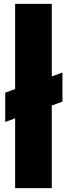

<svg xmlns="http://www.w3.org/2000/svg" viewBox="-20 -891 348 990"><path d="M58 79V-281L7 -262V-413L58 -432V-871H247V-497L302 -517V-367L247 -347V79Z"/></svg>

Font: Farlight84_Sys_V01
Style: Bold
Weight: 700
Designer: Monotype Design Team, Nadine Chahine and Nizar Qandah
Foundry: Monotype Imaging Inc.
Version: Version 2.004;October 31, 2024;FontCreator 14.0.0.2814 64-bi